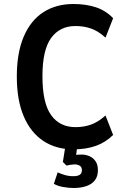

<svg xmlns="http://www.w3.org/2000/svg" viewBox="-20 -735 641 959"><path d="M347 11Q260 11 196.5 -31Q133 -73 98.5 -154Q64 -235 64 -353Q64 -471 98.5 -552Q133 -633 196.5 -674Q260 -715 347 -715Q410 -715 459.5 -698.5Q509 -682 545 -644L507 -547Q472 -579 436 -592Q400 -605 357 -605Q279 -605 235.5 -545.5Q192 -486 192 -354Q192 -221 235 -160.5Q278 -100 357 -100Q400 -100 435.5 -113Q471 -126 507 -158L545 -61Q508 -24 459 -6.5Q410 11 347 11ZM348 204Q324 204 295.5 199Q267 194 249 183L268 126Q283 133 303 139Q323 145 346 145Q368 145 378.5 138Q389 131 389 115Q389 99 378 92.5Q367 86 352 86Q345 86 332.5 88Q320 90 312 92L294 74L309 -20H368L357 63L330 47Q337 41 353.5 39Q370 37 389 37Q408 37 426.5 45Q445 53 457 70Q469 87 469 115Q469 146 454 165.5Q439 185 411.5 194.5Q384 204 348 204Z"/></svg>

Font: Nunito Sans 7pt Condensed
Style: Bold
Weight: 700
Width: 3
Designer: Vernon Adams
Foundry: Vernon Adams
Version: Version 3.101;gftools[0.9.27]